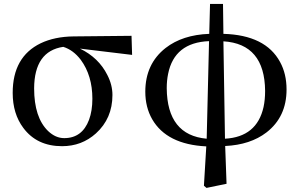

<svg xmlns="http://www.w3.org/2000/svg" viewBox="-20 -711 1484 953"><path d="M298.8 -25.4Q387.7 -25.4 421.9 -116.2Q438.5 -161.1 438.5 -220.7Q438.5 -335.9 380.9 -414.1Q343.8 -462.9 293.9 -478.5Q150.4 -457 149.4 -272.5Q149.4 -127.9 218.8 -60.5Q255.9 -25.4 298.8 -25.4ZM635.7 -438.5 377 -469.7Q469.7 -424.8 512.7 -338.9Q538.1 -290 538.1 -239.3Q538.1 -123 456.1 -48.8Q385.7 14.6 288.1 14.6Q163.1 14.6 95.7 -76.2Q43 -146.5 43 -250Q43 -428.7 181.6 -496.1Q251 -529.3 345.7 -530.3L632.8 -533.2Z M1088.9 -505.9 1096.7 -22.5Q1254.9 -31.2 1288.1 -179.7Q1295.9 -215.8 1295.9 -259.8Q1293.9 -493.2 1088.9 -505.9ZM1005.9 -22.5 1017.6 -506.8Q845.7 -500 814.5 -344.7Q807.6 -311.5 807.6 -273.4Q809.6 -40 1005.9 -22.5ZM1086.9 -691.4 1088.9 -543Q1297.9 -537.1 1370.1 -403.3Q1402.3 -344.7 1402.3 -266.6Q1402.3 -130.9 1302.7 -53.7Q1222.7 7.8 1097.7 13.7L1104.5 201.2L1004.9 221.7L992.2 210.9L1003.9 15.6Q807.6 5.9 735.4 -119.1Q701.2 -178.7 701.2 -255.9Q701.2 -393.6 801.8 -472.7Q885.7 -538.1 1018.6 -543L1022.5 -691.4Z"/></svg>

Font: GenYoMin JP SemiBold
Style: Regular
Weight: 600
Version: Version 1.001;PS 1;hotconv 16.6.51;makeotf.lib2.5.65220 DEVE